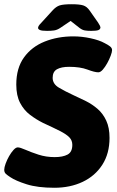

<svg xmlns="http://www.w3.org/2000/svg" viewBox="-31 -880 551 908"><path d="M226 8Q147 8 95 -8.5Q43 -25 18 -42Q4 -51 -3.5 -58Q-11 -65 -11 -77Q-11 -88 -4.5 -106Q2 -124 12 -141.5Q22 -159 33 -171Q44 -183 53 -183Q64 -183 90 -171.5Q116 -160 151.5 -148.5Q187 -137 228 -137Q266 -137 288.5 -149Q311 -161 311 -195Q311 -216 297 -230.5Q283 -245 252.5 -260.5Q222 -276 172 -299Q140 -315 111 -337Q82 -359 64 -393.5Q46 -428 46 -480Q46 -558 82.5 -608.5Q119 -659 180.5 -683.5Q242 -708 316 -708Q356 -708 397.5 -699Q439 -690 464 -676Q480 -668 489.5 -660.5Q499 -653 499 -643Q499 -634 492.5 -616.5Q486 -599 476 -581Q466 -563 455 -550.5Q444 -538 434 -538Q417 -538 382.5 -551Q348 -564 296 -564Q259 -564 238.5 -552.5Q218 -541 218 -512Q218 -483 247.5 -465.5Q277 -448 316 -430Q345 -417 375 -402Q405 -387 430.5 -365Q456 -343 471.5 -309.5Q487 -276 487 -228Q487 -154 453 -101Q419 -48 360 -20Q301 8 226 8ZM192 -734Q167 -734 158 -738Q149 -742 149 -748Q149 -752 152 -757.5Q155 -763 165 -773L217 -830Q234 -849 251.5 -854.5Q269 -860 308 -860Q345 -860 362.5 -854.5Q380 -849 393 -830L433 -773Q439 -764 441.5 -758.5Q444 -753 444 -751Q444 -742 435 -738Q426 -734 401 -734Q383 -734 370.5 -736Q358 -738 345 -748L303 -781L254 -748Q239 -738 224.5 -736Q210 -734 192 -734Z"/></svg>

Font: Asap ExtraBold
Style: Italic
Weight: 800
Italic angle: -6°
Designer: Pablo Cosgaya
Foundry: Omnibus-Type
Version: Version 3.001; ttfautohint (v1.8.4.7-5d5b)